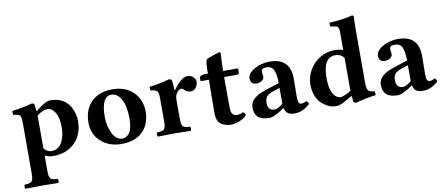

<svg xmlns="http://www.w3.org/2000/svg" viewBox="-78 -1018 3651 1571"><g transform="rotate(-10 1748.0 -232.0)"><path d="M95.2 -309.1Q95.2 -351.1 83.5 -363Q71.8 -375 29.8 -378.9Q28.3 -383.8 27.3 -395Q26.4 -406.2 27.8 -411.1Q108.9 -421.4 193.8 -443.8Q215.3 -443.8 216.8 -426.8Q219.7 -405.3 222.2 -377H228Q256.3 -402.8 291 -423.3Q325.7 -443.8 346.2 -443.8Q433.1 -443.8 482.9 -394Q511.2 -365.7 527.1 -322.8Q543 -279.8 543 -236.8Q543 -126 474.4 -58.1Q405.8 9.8 292 9.8Q256.8 9.8 225.1 -6.8V109.9Q225.1 131.3 225.8 145Q226.6 158.7 230.2 169.2Q233.9 179.7 237.8 184.8Q241.7 189.9 251.5 193.4Q261.2 196.8 270 198Q278.8 199.2 296.9 200.2Q301.3 204.6 301.3 217Q301.3 229.5 296.9 233.9Q210.9 231.9 160.2 231.9Q106.9 231.9 22.9 233.9Q18.6 229.5 18.6 217Q18.6 204.6 22.9 200.2Q41 198.7 49.8 197.8Q58.6 196.8 68.6 193.1Q78.6 189.5 82.3 184.3Q85.9 179.2 89.8 168.9Q93.8 158.7 94.5 145Q95.2 131.3 95.2 109.9ZM225.1 -64.9Q255.4 -32.2 286.1 -32.2Q317.4 -32.2 340.8 -47.9Q364.3 -63.5 377.2 -89.8Q390.1 -116.2 396.5 -146.5Q402.8 -176.8 402.8 -210Q402.8 -291.5 375.7 -334.2Q348.6 -377 314 -377Q295.4 -377 270.3 -366.5Q245.1 -356 224.6 -337.4Q224.6 -335 224.9 -329.6Q225.1 -324.2 225.1 -321.3Z M847.2 -401.9Q764.2 -401.9 764.2 -229Q764.2 -199.2 770.8 -166.7Q777.3 -134.3 790.3 -103.3Q803.2 -72.3 826.2 -52.2Q849.1 -32.2 878.4 -32.2Q893.1 -32.2 906.7 -39.6Q920.4 -46.9 933.3 -62.7Q946.3 -78.6 953.9 -109.9Q961.4 -141.1 961.4 -184.1Q961.4 -285.6 930.2 -343.8Q898.9 -401.9 847.2 -401.9ZM624.5 -207Q624.5 -307.6 679.2 -370.1Q743.7 -443.8 863.3 -443.8Q972.7 -443.8 1037.1 -379.9Q1101.6 -315.9 1101.6 -215.8Q1101.6 -169.4 1085.2 -124Q1068.8 -78.6 1033.2 -46.9Q969.7 9.8 862.3 9.8Q760.3 9.8 692.4 -50.5Q624.5 -110.8 624.5 -207Z M1366.2 -268.1V-122.1Q1366.2 -100.6 1366.9 -86.9Q1367.7 -73.2 1371.3 -62.7Q1375 -52.2 1378.9 -47.4Q1382.8 -42.5 1392.6 -39.1Q1402.3 -35.6 1411.1 -34.4Q1419.9 -33.2 1438 -32.2Q1442.4 -27.8 1442.4 -15.1Q1442.4 -2.4 1438 2Q1352.1 0 1301.3 0Q1248 0 1164.1 2Q1159.7 -2.4 1159.7 -15.1Q1159.7 -27.8 1164.1 -32.2Q1182.6 -33.7 1190.9 -34.7Q1199.2 -35.6 1209.5 -39.3Q1219.7 -43 1223.4 -47.9Q1227.1 -52.7 1231 -63Q1234.9 -73.2 1235.6 -86.9Q1236.3 -100.6 1236.3 -122.1V-309.1Q1236.3 -351.6 1224.6 -363.8Q1212.9 -376 1171.4 -379.9Q1169.9 -384.8 1168.7 -395.5Q1167.5 -406.2 1168.9 -411.1Q1231.4 -417 1335 -443.8Q1345.2 -443.8 1351.3 -438.7Q1357.4 -433.6 1358.4 -426.8Q1363.3 -377.9 1365.2 -348.1H1369.1Q1435.5 -443.8 1488.3 -443.8Q1514.6 -443.8 1534.4 -426Q1554.2 -408.2 1554.2 -388.2Q1554.2 -357.4 1536.6 -336.4Q1519 -315.4 1496.6 -315.4Q1465.8 -315.4 1448.2 -332L1441.9 -338.9Q1436.5 -343.8 1434.6 -345.5Q1432.6 -347.2 1429 -349.1Q1425.3 -351.1 1421.9 -351.1Q1415 -351.1 1408.7 -348.1Q1402.3 -345.2 1399.9 -342.8L1390.1 -334Q1366.2 -311 1366.2 -268.1Z M1628.9 -434.1H1656.7Q1656.7 -534.7 1668 -549.8Q1670.9 -553.7 1679.9 -557.6Q1689 -561.5 1701.9 -565.7Q1714.8 -569.8 1720.7 -572.3Q1732.9 -577.1 1754.4 -583.5Q1775.9 -589.8 1781.2 -589.8Q1789.1 -589.8 1789.1 -581.1Q1785.6 -534.2 1783.7 -467.8L1782.7 -434.1H1899.9Q1907.7 -434.1 1907.7 -428.2V-397Q1907.7 -391.1 1899.9 -387.5Q1892.1 -383.8 1883.8 -383.8H1782.7Q1782.7 -327.6 1783.2 -236.6Q1783.7 -145.5 1783.7 -127Q1783.7 -92.3 1796.6 -76.2Q1809.6 -60.1 1828.1 -60.1Q1865.7 -60.1 1884.8 -74.2Q1894.5 -66.4 1898.7 -60.5Q1902.8 -54.7 1902.8 -45.9Q1887.2 -24.4 1847.2 -7.3Q1807.1 9.8 1767.1 9.8Q1747.6 9.8 1723.6 2.4Q1699.7 -4.9 1684.1 -18.1Q1653.8 -44.4 1653.8 -105Q1653.8 -263.2 1656.7 -383.8H1591.8Q1586.9 -383.8 1586.9 -390.1V-418.9Q1604 -434.1 1628.9 -434.1Z M2219.2 -48.3 2212.9 -47.9Q2185.5 -26.9 2149.4 -8.5Q2113.3 9.8 2092.8 9.8Q2028.3 9.8 1998 -16.6Q1967.8 -43 1967.8 -95.2Q1967.8 -111.8 1972.4 -126.2Q1977.1 -140.6 1984.6 -151.9Q1992.2 -163.1 2005.4 -173.3Q2018.6 -183.6 2031.7 -191.4Q2044.9 -199.2 2065.4 -207.5Q2085.9 -215.8 2103.5 -221.7L2147 -235.8L2213.9 -256.8Q2213.9 -293.9 2209.7 -320.6Q2205.6 -347.2 2199 -362.8Q2192.4 -378.4 2181.9 -387.5Q2171.4 -396.5 2161.1 -399.2Q2150.9 -401.9 2136.7 -401.9Q2097.7 -401.9 2094.7 -379.4Q2093.3 -369.6 2096.2 -353Q2099.1 -336.4 2099.1 -332Q2099.1 -313.5 2081.1 -299.6Q2063 -285.6 2037.1 -285.6Q1985.4 -285.6 1985.4 -336.4Q1985.4 -367.2 2016.8 -392.8Q2048.3 -418.5 2090.3 -431.2Q2132.3 -443.8 2170.9 -443.8Q2341.8 -443.8 2341.8 -271L2339.8 -127Q2339.8 -89.4 2345.7 -74.7Q2351.6 -60.1 2367.7 -60.1Q2390.6 -60.1 2409.7 -74.2Q2419.4 -66.4 2423.6 -60.5Q2427.7 -54.7 2427.7 -45.9Q2398.4 -18.1 2367.4 -4.2Q2336.4 9.8 2296.9 9.8Q2229 9.8 2219.2 -48.3ZM2213.9 -217.8 2161.6 -201.2Q2141.1 -194.3 2127 -186Q2112.8 -177.7 2105.2 -169.9Q2097.7 -162.1 2093.5 -151.1Q2089.4 -140.1 2088.6 -131.8Q2087.9 -123.5 2087.9 -109.9Q2087.9 -84 2102.1 -66.9Q2116.2 -49.8 2146 -49.8Q2168.9 -49.8 2213.9 -85.9Z M2781.2 -94.7Q2780.8 -103.5 2780.8 -120.1V-366.2Q2764.2 -388.7 2747.1 -395.3Q2730 -401.9 2705.6 -401.9Q2683.1 -401.9 2663.8 -390.6Q2644.5 -379.4 2631.8 -358.9Q2606.4 -317.4 2606.4 -229Q2606.4 -144.5 2631.3 -100.3Q2656.2 -56.2 2695.8 -56.2Q2705.6 -56.2 2736.1 -69.3Q2766.6 -82.5 2781.2 -94.7ZM2784.2 -47.9H2775.9Q2752 -31.7 2711.7 -11Q2671.4 9.8 2653.8 9.8Q2614.7 9.8 2590.6 0.2Q2566.4 -9.3 2536.6 -32.2Q2502 -59.1 2484.4 -104.5Q2466.8 -149.9 2466.8 -198.2Q2466.8 -263.2 2500 -320.1Q2533.2 -377 2589.1 -410.4Q2645 -443.8 2708.5 -443.8Q2749.5 -443.8 2780.8 -432.6V-563Q2780.8 -582 2780.5 -592.3Q2780.3 -602.5 2776.9 -611.8Q2773.4 -621.1 2770.8 -624.8Q2768.1 -628.4 2758.3 -631.6Q2748.5 -634.8 2740 -635.7Q2731.4 -636.7 2712.9 -638.2Q2705.1 -652.8 2709.5 -671.9Q2762.7 -674.3 2816.2 -681.6Q2869.6 -689 2897.5 -698.2Q2913.6 -698.2 2913.6 -685.1Q2910.6 -647.9 2910.6 -583V-132.8Q2910.6 -89.4 2922.9 -74Q2935.1 -58.6 2975.6 -55.2Q2977.1 -50.3 2978 -39.1Q2979 -27.8 2977.5 -22.9Q2896.5 -12.7 2811.5 9.8Q2790 9.8 2788.6 -6.8Q2786.1 -24.4 2784.2 -47.9Z M3285.6 -48.3 3279.3 -47.9Q3252 -26.9 3215.8 -8.5Q3179.7 9.8 3159.2 9.8Q3094.7 9.8 3064.5 -16.6Q3034.2 -43 3034.2 -95.2Q3034.2 -111.8 3038.8 -126.2Q3043.5 -140.6 3051 -151.9Q3058.6 -163.1 3071.8 -173.3Q3085 -183.6 3098.1 -191.4Q3111.3 -199.2 3131.8 -207.5Q3152.3 -215.8 3169.9 -221.7L3213.4 -235.8L3280.3 -256.8Q3280.3 -293.9 3276.1 -320.6Q3272 -347.2 3265.4 -362.8Q3258.8 -378.4 3248.3 -387.5Q3237.8 -396.5 3227.5 -399.2Q3217.3 -401.9 3203.1 -401.9Q3164.1 -401.9 3161.1 -379.4Q3159.7 -369.6 3162.6 -353Q3165.5 -336.4 3165.5 -332Q3165.5 -313.5 3147.5 -299.6Q3129.4 -285.6 3103.5 -285.6Q3051.8 -285.6 3051.8 -336.4Q3051.8 -367.2 3083.3 -392.8Q3114.7 -418.5 3156.7 -431.2Q3198.7 -443.8 3237.3 -443.8Q3408.2 -443.8 3408.2 -271L3406.2 -127Q3406.2 -89.4 3412.1 -74.7Q3418 -60.1 3434.1 -60.1Q3457 -60.1 3476.1 -74.2Q3485.8 -66.4 3490 -60.5Q3494.1 -54.7 3494.1 -45.9Q3464.8 -18.1 3433.8 -4.2Q3402.8 9.8 3363.3 9.8Q3295.4 9.8 3285.6 -48.3ZM3280.3 -217.8 3228 -201.2Q3207.5 -194.3 3193.4 -186Q3179.2 -177.7 3171.6 -169.9Q3164.1 -162.1 3159.9 -151.1Q3155.8 -140.1 3155 -131.8Q3154.3 -123.5 3154.3 -109.9Q3154.3 -84 3168.5 -66.9Q3182.6 -49.8 3212.4 -49.8Q3235.4 -49.8 3280.3 -85.9Z"/></g></svg>

Font: Linux Libertine G
Style: Bold
Weight: 700
Designer: Philipp H. Poll
Foundry: Philipp H. Poll
Version: Version 5.0.3